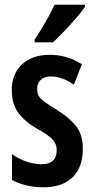

<svg xmlns="http://www.w3.org/2000/svg" viewBox="-20 -786 401 816"><path d="M332 -154Q332 -74 288 -32Q244 10 166 10Q127 10 93 2Q59 -6 31 -21V-131Q55 -113 89 -100.5Q123 -88 157 -88Q221 -88 221 -148Q221 -173 204.5 -192Q188 -211 139 -238Q88 -267 59 -305Q30 -343 30 -404Q30 -472 73.5 -512.5Q117 -553 191 -553Q229 -553 262.5 -543Q296 -533 328 -513L294 -426Q272 -442 247 -451.5Q222 -461 196 -461Q168 -461 153 -446.5Q138 -432 138 -408Q138 -391 144.5 -379Q151 -367 169 -353.5Q187 -340 220 -320Q270 -290 301 -253Q332 -216 332 -154ZM341 -757Q328 -737 304 -709.5Q280 -682 253.5 -654Q227 -626 205 -606H127V-618Q154 -658 175 -695Q196 -732 212 -766H341Z"/></svg>

Font: Noto Sans Thai ExtCond SemBd
Style: Regular
Weight: 600
Width: 2
Designer: Monotype Design Team
Foundry: Monotype Imaging Inc.
Version: Version 2.002; ttfautohint (v1.8.4.7-5d5b)